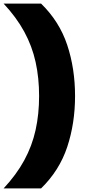

<svg xmlns="http://www.w3.org/2000/svg" viewBox="-81 -828 490 1068"><path d="M-61 220Q10.5 143.5 54 63.5Q97.5 -16.5 117 -104.8Q136.5 -193 136.5 -294Q136.5 -395 117 -483.2Q97.5 -571.5 54 -651.5Q10.5 -731.5 -61 -808H147.5Q249.5 -708.5 293 -577.5Q336.5 -446.5 336.5 -294Q336.5 -142 293 -10.8Q249.5 120.5 147.5 220Z"/></svg>

Font: Encode Sans SemiExpanded ExtraBold
Style: Regular
Weight: 800
Width: 6
Designer: Multiple Designers
Foundry: Impallari Type
Version: Version 3.002